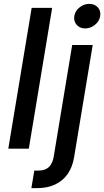

<svg xmlns="http://www.w3.org/2000/svg" viewBox="-20 -768 538 992"><path d="M249.5 -727.5 128.9 0H22.9L143.6 -727.5ZM353 -535.6H459L362.8 44.4Q354.5 95.2 329.6 130.9Q304.7 166.5 264.6 185.3Q224.6 204.1 170.9 204.1H142.1L157.2 113.3H178.7Q213.4 113.3 232.7 95Q252 76.7 257.8 39.6ZM419.9 -621.1Q392.6 -621.1 376.2 -639.6Q359.9 -658.2 363.8 -684.6Q368.2 -711.4 390.9 -729.7Q413.6 -748 441.4 -748Q469.2 -748 485.6 -729.7Q502 -711.4 497.6 -684.6Q493.2 -658.2 470.5 -639.6Q447.8 -621.1 419.9 -621.1Z"/></svg>

Font: Inter 20pt Medium
Style: Italic
Weight: 500
Italic angle: -9.3988°
Version: Version 4.001;git-66647c0bb